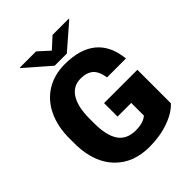

<svg xmlns="http://www.w3.org/2000/svg" viewBox="-251 -1038 1184 1184"><g transform="rotate(-45 341.0 -446.0)"><path d="M635.7 -87.9Q596.2 -43.9 520 -17.1Q443.8 9.8 353 9.8Q213.4 9.8 129.9 -75.7Q46.4 -161.1 40.5 -313.5L40 -375Q40 -480 77.1 -558.3Q114.3 -636.7 183.3 -679Q252.4 -721.2 343.3 -721.2Q476.1 -721.2 549.6 -660.4Q623 -599.6 635.3 -479H470.2Q461.4 -538.6 432.1 -564Q402.8 -589.4 349.1 -589.4Q284.7 -589.4 249.5 -534.7Q214.4 -480 213.9 -378.4V-335.4Q213.9 -229 250.2 -175.5Q286.6 -122.1 364.7 -122.1Q431.6 -122.1 464.4 -151.9V-262.2H345.2V-379.9H635.7ZM346.2 -836.4 418 -901.9H558.1V-896.5L398.9 -758.3H293L132.8 -897.5V-901.9H274.4Z"/></g></svg>

Font: Roboto Black
Style: Regular
Weight: 900
Designer: Google
Version: Version 2.134; 2016